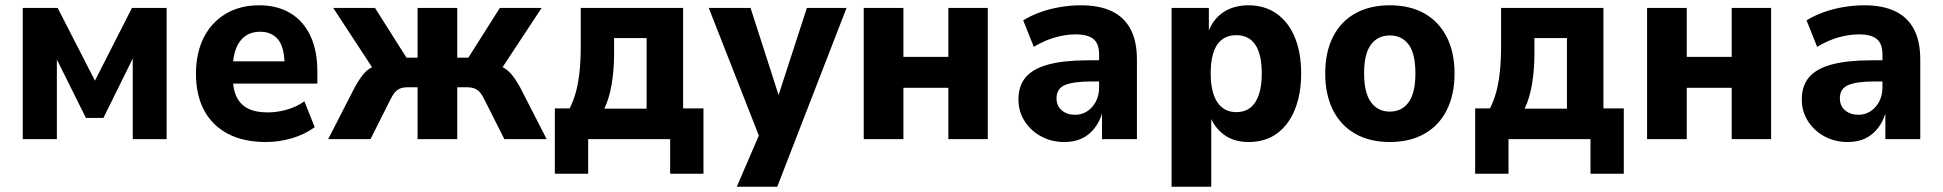

<svg xmlns="http://www.w3.org/2000/svg" viewBox="-20 -526 7346 726"><path d="M66 0V-496H198L339 -221L479 -496H610V0H482V-329H494L371 -80H305L181 -329H195V0Z M986 11Q901 11 842 -20Q783 -51 752 -108.5Q721 -166 721 -248Q721 -325 750 -383Q779 -441 833 -473.5Q887 -506 960 -506Q1028 -506 1077.5 -476.5Q1127 -447 1153.5 -391Q1180 -335 1180 -255V-210H842V-294H1070L1056 -278Q1056 -346 1032 -376Q1008 -406 963 -406Q931 -406 908 -390Q885 -374 872.5 -342.5Q860 -311 860 -263V-239Q860 -190 874.5 -160Q889 -130 918 -115.5Q947 -101 992 -101Q1028 -101 1065 -111.5Q1102 -122 1131 -143L1170 -45Q1131 -17 1083 -3Q1035 11 986 11Z M1221 0 1322 -197Q1337 -224 1351 -242Q1365 -260 1384 -270.5Q1403 -281 1430 -286L1407 -241L1240 -496H1398L1517 -308H1559V-496H1709V-308H1751L1870 -496H2028L1860 -241L1837 -286Q1865 -281 1883.5 -270.5Q1902 -260 1916.5 -242Q1931 -224 1946 -197L2047 0H1887L1813 -147Q1804 -166 1795 -176.5Q1786 -187 1774 -191.5Q1762 -196 1746 -196H1709V0H1559V-196H1522Q1505 -196 1493.5 -191.5Q1482 -187 1473 -176.5Q1464 -166 1455 -147L1381 0Z M2078 131V-116H2134Q2149 -146 2158 -179.5Q2167 -213 2171.5 -256Q2176 -299 2176 -357V-496H2563V-116H2640V131H2514V0H2204V131ZM2265 -115H2425V-382H2302V-321Q2302 -263 2293 -208.5Q2284 -154 2265 -115Z M2766 180 2866 -52V29L2660 -496H2818L2932 -142H2916L3031 -496H3181L2919 180Z M3246 0V-496H3396V-311H3566V-496H3715V0H3566V-194H3396V0Z M4004 11Q3956 11 3916.5 -10.5Q3877 -32 3854 -68.5Q3831 -105 3831 -150Q3831 -202 3859 -234.5Q3887 -267 3945.5 -282.5Q4004 -298 4095 -298H4153V-218H4107Q4072 -218 4047 -214.5Q4022 -211 4006 -204Q3990 -197 3982.5 -184.5Q3975 -172 3975 -154Q3975 -126 3994.5 -109Q4014 -92 4046 -92Q4070 -92 4090.5 -105Q4111 -118 4123.5 -141.5Q4136 -165 4136 -195V-320Q4136 -361 4114.5 -378.5Q4093 -396 4047 -396Q4011 -396 3971 -385Q3931 -374 3889 -349L3849 -449Q3880 -468 3915.5 -480.5Q3951 -493 3990 -499.5Q4029 -506 4067 -506Q4136 -506 4183 -484Q4230 -462 4254.5 -416.5Q4279 -371 4279 -301V0H4147V-99H4148Q4138 -66 4118.5 -41Q4099 -16 4071 -2.5Q4043 11 4004 11Z M4410 180V-496H4551V-400H4547Q4564 -451 4604 -478.5Q4644 -506 4701 -506Q4762 -506 4807 -474.5Q4852 -443 4876 -385Q4900 -327 4900 -248Q4900 -171 4876.5 -112.5Q4853 -54 4809 -21.5Q4765 11 4701 11Q4646 11 4608.5 -16.5Q4571 -44 4554 -90H4560V180ZM4655 -102Q4702 -102 4726.5 -139.5Q4751 -177 4751 -249Q4751 -321 4726.5 -357Q4702 -393 4655 -393Q4607 -393 4582.5 -357Q4558 -321 4558 -249Q4558 -177 4583 -139.5Q4608 -102 4655 -102Z M5235 11Q5160 11 5105 -20Q5050 -51 5020.5 -109.5Q4991 -168 4991 -248Q4991 -329 5020.5 -387Q5050 -445 5105 -475.5Q5160 -506 5235 -506Q5311 -506 5365.5 -475.5Q5420 -445 5450 -387Q5480 -329 5480 -248Q5480 -168 5450.5 -109.5Q5421 -51 5366 -20Q5311 11 5235 11ZM5235 -104Q5281 -104 5306.5 -139.5Q5332 -175 5332 -249Q5332 -323 5306.5 -357.5Q5281 -392 5235 -392Q5190 -392 5164 -357.5Q5138 -323 5138 -249Q5138 -175 5164 -139.5Q5190 -104 5235 -104Z M5558 131V-116H5614Q5629 -146 5638 -179.5Q5647 -213 5651.5 -256Q5656 -299 5656 -357V-496H6043V-116H6120V131H5994V0H5684V131ZM5745 -115H5905V-382H5782V-321Q5782 -263 5773 -208.5Q5764 -154 5745 -115Z M6208 0V-496H6358V-311H6528V-496H6677V0H6528V-194H6358V0Z M6966 11Q6918 11 6878.5 -10.5Q6839 -32 6816 -68.5Q6793 -105 6793 -150Q6793 -202 6821 -234.5Q6849 -267 6907.5 -282.5Q6966 -298 7057 -298H7115V-218H7069Q7034 -218 7009 -214.5Q6984 -211 6968 -204Q6952 -197 6944.5 -184.5Q6937 -172 6937 -154Q6937 -126 6956.5 -109Q6976 -92 7008 -92Q7032 -92 7052.5 -105Q7073 -118 7085.5 -141.5Q7098 -165 7098 -195V-320Q7098 -361 7076.5 -378.5Q7055 -396 7009 -396Q6973 -396 6933 -385Q6893 -374 6851 -349L6811 -449Q6842 -468 6877.5 -480.5Q6913 -493 6952 -499.5Q6991 -506 7029 -506Q7098 -506 7145 -484Q7192 -462 7216.5 -416.5Q7241 -371 7241 -301V0H7109V-99H7110Q7100 -66 7080.5 -41Q7061 -16 7033 -2.5Q7005 11 6966 11Z"/></svg>

Font: Nunito Sans 10pt SemiCondensed ExtraBold
Style: Regular
Weight: 800
Width: 4
Designer: Vernon Adams
Foundry: Vernon Adams
Version: Version 3.101;gftools[0.9.27]